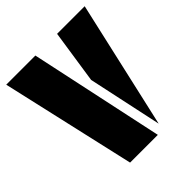

<svg xmlns="http://www.w3.org/2000/svg" viewBox="-199 -844 969 969"><g transform="rotate(-45 285.0 -360.0)"><path d="M367 0H169L5 -720H213ZM410 -37 325 -434 368 -720H565Z"/></g></svg>

Font: Protest Guerrilla
Style: Regular
Weight: 400
Designer: Octavio Pardo
Foundry: Ashler Design
Version: Version 2.005; ttfautohint (v1.8.4.7-5d5b)